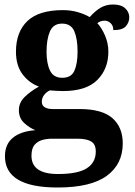

<svg xmlns="http://www.w3.org/2000/svg" viewBox="-20 -594 600 854"><path d="M236 240Q2 240 2 101Q2 48 37 19Q72 -10 137 -15Q110 -26 87 -47.5Q64 -69 64 -104Q64 -137 89 -162Q114 -187 153 -209Q109 -225 80 -264Q51 -303 51 -364Q51 -452 102 -500.5Q153 -549 260 -549Q295 -549 326 -540Q357 -531 379 -518Q405 -547 429 -560.5Q453 -574 483 -574Q519 -574 537 -557Q555 -540 555 -517Q555 -495 540 -477.5Q525 -460 484 -460Q484 -480 472 -491Q460 -502 446 -502Q426 -502 413 -491Q433 -469 447.5 -435Q462 -401 462 -364Q462 -288 413 -238.5Q364 -189 260 -189Q249 -189 230 -190Q211 -191 202 -192Q188 -186 177 -172.5Q166 -159 166 -141Q166 -125 179 -117Q192 -109 213 -109H334Q434 -109 480 -68.5Q526 -28 526 44Q526 136 455 188Q384 240 236 240ZM257 -248Q297 -248 311 -279.5Q325 -311 325 -365Q325 -421 310.5 -455Q296 -489 256 -489Q217 -489 202 -454Q187 -419 187 -364Q187 -312 202.5 -280Q218 -248 257 -248ZM238 180Q326 180 366 154.5Q406 129 406 80Q406 48 386 35.5Q366 23 325 23H209Q189 23 168.5 28.5Q148 34 134 50Q120 66 120 99Q120 180 238 180Z"/></svg>

Font: Noto Serif Bengali
Style: Bold
Weight: 700
Designer: Juan Bruce, Universal Thirst, Indian Type Foundry and the Monotype Design Team.
Foundry: Monotype Imaging Inc.
Version: Version 2.003; ttfautohint (v1.8.4.7-5d5b)